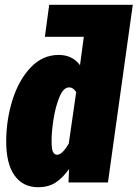

<svg xmlns="http://www.w3.org/2000/svg" viewBox="-20 -764 576 804"><path d="M432 0H267L269 -56Q242 -18 212 1Q182 20 140 20Q76 20 41 -29Q6 -78 6 -171Q6 -261 32 -344.5Q58 -428 108 -481Q158 -534 226 -534Q283 -534 315 -491L331 -610H168L186 -744H536ZM299 -378Q287 -398 269 -398Q246 -398 229.5 -359Q213 -320 204.5 -267Q196 -214 196 -174Q196 -139 202 -127.5Q208 -116 219 -116Q241 -116 268 -163Z"/></svg>

Font: Fira Sans Extra Condensed Black
Style: Italic
Weight: 900
Width: 3
Italic angle: -8°
Designer: Carrois Corporate & Edenspiekermann AG
Foundry: Carrois Corporate GbR & Edenspiekermann AG
Version: Version 4.203